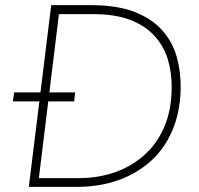

<svg xmlns="http://www.w3.org/2000/svg" viewBox="-20 -726 775 746"><path d="M92 0 179 -706H334Q435 -706 503 -679.5Q571 -653 611 -607.5Q651 -562 667 -504Q683 -446 682 -382Q680 -289 649 -217.5Q618 -146 563.5 -98Q509 -50 437 -25Q365 0 281 0ZM131 -34H287Q360 -34 424.5 -56Q489 -78 539 -122Q589 -166 617.5 -231Q646 -296 647 -382Q648 -443 632 -495.5Q616 -548 579.5 -587.5Q543 -627 485 -649Q427 -671 344 -671H209ZM35 -367H272L268 -332H30Z"/></svg>

Font: Josefin Sans ExtraLight
Style: Italic
Weight: 250
Italic angle: -7°
Designer: Santiago Orozco
Foundry: Typemade
Version: Version 2.000